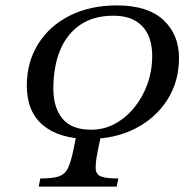

<svg xmlns="http://www.w3.org/2000/svg" viewBox="-20 -689 685 709"><path d="M309 -176Q200 -176 139.5 -226Q79 -276 79 -373Q79 -459 120.5 -526Q162 -593 237 -631Q312 -669 412 -669Q525 -669 583 -615.5Q641 -562 641 -475Q641 -388 598 -320.5Q555 -253 480 -214.5Q405 -176 309 -176ZM411 0H123L129 -30Q173 -30 195.5 -37Q218 -44 229 -64.5Q240 -85 249 -126L263 -194H354L340 -127Q332 -86 333.5 -65Q335 -44 354 -37Q373 -30 417 -30ZM317 -210Q364 -210 404.5 -232Q445 -254 476 -292Q507 -330 524.5 -379Q542 -428 542 -483Q542 -553 505.5 -592Q469 -631 399 -631Q326 -631 276.5 -597.5Q227 -564 202 -503.5Q177 -443 177 -361Q177 -292 210.5 -251Q244 -210 317 -210Z"/></svg>

Font: STIX Two Text
Style: Italic
Weight: 400
Italic angle: -12°
Designer: Ross Mills, John Hudson & Paul Hanslow, Tiro Typeworks Ltd; with prior portions MicroPress Inc. and Coen Hoffman, Elsevi
Foundry: Tiro Typeworks Ltd
Version: Version 2.13 b171